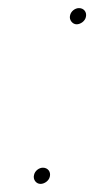

<svg xmlns="http://www.w3.org/2000/svg" viewBox="-20 -482 233 474"><path d="M64 -50C61 -39 69 -28 80 -28C90 -28 101 -36 103 -46C106 -58 98 -68 86 -68C76 -68 66 -60 64 -50ZM153 -444C150 -433 159 -422 169 -422C179 -422 190 -430 192 -440C195 -452 187 -462 175 -462C165 -462 155 -454 153 -444Z"/></svg>

Font: Electronic
Style: SeLtIt
Weight: 300
Version: Version 1.011